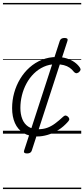

<svg xmlns="http://www.w3.org/2000/svg" viewBox="-20 -905 570 1300"><path d="M233 19Q176 19 138 -5Q100 -29 81 -72Q62 -115 62 -173Q62 -226 76 -276.5Q90 -327 116.5 -371Q143 -415 180 -448Q217 -481 263.5 -500Q310 -519 364 -519Q401 -519 431.5 -509.5Q462 -500 484.5 -484Q507 -468 521 -447Q527 -438 525 -431Q523 -424 513 -415Q502 -408 494.5 -409.5Q487 -411 480 -419Q468 -435 451.5 -446.5Q435 -458 412 -464Q389 -470 357 -470Q314 -470 276.5 -453Q239 -436 209.5 -407Q180 -378 159.5 -340Q139 -302 128.5 -259.5Q118 -217 118 -174Q118 -132 131 -99Q144 -66 171 -48Q198 -30 239 -30Q272 -30 299 -39.5Q326 -49 352.5 -68.5Q379 -88 409 -116Q418 -124 426 -122.5Q434 -121 440 -115Q448 -108 449 -100Q450 -92 442 -83Q411 -47 374.5 -24.5Q338 -2 301.5 8.5Q265 19 233 19ZM163 134Q137 134 143 115L385 -629Q392 -648 417 -648Q443 -648 437 -629L195 115Q189 134 163 134ZM0 365H530V375H0ZM0 -20H530V0H0ZM0 -505H530V-500H0ZM0 -885H530V-875H0Z"/></svg>

Font: Playwrite DK Loopet Guides
Style: Regular
Weight: 400
Designer: Veronika Burian, José Scaglione
Foundry: TypeTogether
Version: Version 1.003